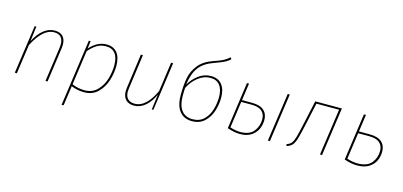

<svg xmlns="http://www.w3.org/2000/svg" viewBox="-76 -1262 4176 1989"><g transform="rotate(15 2011.5 -268.0)"><path d="M487 -407Q487 -389 484 -369L432 0H410L462 -367Q465 -388 465 -405Q465 -510 368 -510Q306 -510 251.5 -460Q197 -410 148 -315L103 0H81L155 -519H173L153 -358Q197 -443 252 -486Q307 -529 369 -529Q427 -529 457 -497.5Q487 -466 487 -407Z M736 -519H755L745 -437Q827 -529 925 -529Q1000 -529 1039.5 -480Q1079 -431 1079 -339Q1079 -261 1053.5 -181Q1028 -101 971 -45.5Q914 10 825 10Q754 10 687 -17L657 194L635 197ZM1057 -339Q1057 -423 1023.5 -466Q990 -509 925 -509Q870 -509 827.5 -483.5Q785 -458 742 -408L690 -39Q753 -11 824 -11Q907 -11 959.5 -64Q1012 -117 1034.5 -192.5Q1057 -268 1057 -339Z M1240 -115Q1240 -132 1243 -150L1294 -519H1316L1265 -150Q1262 -131 1262 -114Q1262 -63 1288.5 -37Q1315 -11 1362 -11Q1426 -11 1480 -62.5Q1534 -114 1574 -204L1618 -519H1640L1567 0H1550L1571 -164Q1536 -84 1481 -37Q1426 10 1360 10Q1303 10 1271.5 -22.5Q1240 -55 1240 -115Z M2213 -303Q2213 -231 2190.5 -159.5Q2168 -88 2116 -39Q2064 10 1982 10Q1896 10 1848.5 -49Q1801 -108 1801 -222Q1801 -329 1816 -407Q1831 -485 1883.5 -550Q1936 -615 2040 -650Q2101 -670 2135 -687.5Q2169 -705 2200 -733L2212 -716Q2186 -690 2149.5 -672.5Q2113 -655 2048 -632Q1942 -595 1892 -527Q1842 -459 1827 -339Q1863 -404 1923 -448.5Q1983 -493 2055 -493Q2132 -493 2172.5 -442.5Q2213 -392 2213 -303ZM2190 -303Q2190 -384 2155.5 -428.5Q2121 -473 2055 -473Q1983 -473 1922.5 -425Q1862 -377 1826 -305Q1823 -271 1823 -219Q1823 -118 1864 -64.5Q1905 -11 1982 -11Q2058 -11 2104.5 -56.5Q2151 -102 2170.5 -169Q2190 -236 2190 -303Z M2705 -195Q2705 -144 2684 -97.5Q2663 -51 2616.5 -20.5Q2570 10 2497 10Q2436 10 2361 -16L2432 -519H2454L2428 -335H2536Q2621 -335 2663 -297.5Q2705 -260 2705 -195ZM2891 -519 2817 0H2795L2869 -519ZM2682 -196Q2682 -252 2647 -283.5Q2612 -315 2535 -315H2425L2385 -31Q2445 -11 2497 -11Q2594 -12 2638 -67Q2682 -122 2682 -196Z M3376 0H3354L3425 -499H3182L3136 -288Q3108 -158 3093 -107Q3078 -56 3057 -31Q3036 -6 2995 5L2992 -15Q3025 -24 3042.5 -46.5Q3060 -69 3074 -118.5Q3088 -168 3114 -289L3164 -519H3450Z M3969 -195Q3969 -143 3948 -97Q3927 -51 3879 -20.5Q3831 10 3755 10Q3688 10 3615 -16L3686 -519H3708L3682 -335H3796Q3884 -335 3926.5 -297.5Q3969 -260 3969 -195ZM3946 -196Q3946 -252 3909.5 -283.5Q3873 -315 3795 -315H3679L3639 -31Q3699 -11 3755 -11Q3856 -12 3901 -66.5Q3946 -121 3946 -196Z"/></g></svg>

Font: FiraGO Thin
Style: Italic
Weight: 100
Italic angle: -8°
Designer: bBox Type GmbH
Foundry: bBox Type GmbH
Version: Version 1.001